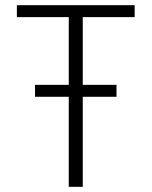

<svg xmlns="http://www.w3.org/2000/svg" viewBox="-20 -720 584 740"><path d="M299 -654V-393H429V-347H299V0H245V-347H115V-393H245V-654H45V-700H499V-654Z"/></svg>

Font: Niramit ExtraLight
Style: Regular
Weight: 200
Designer: Katatrad Aksorn Co.,Ltd.
Foundry: Cadson Demak Co.,Ltd.
Version: Version 1.000; ttfautohint (v1.6)